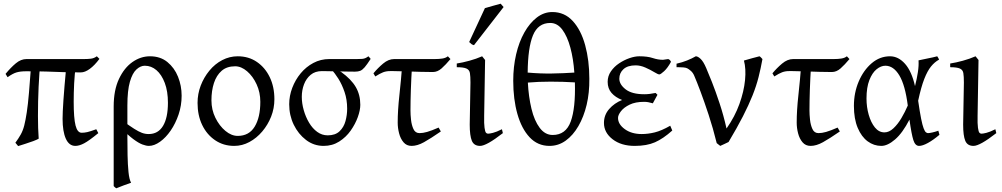

<svg xmlns="http://www.w3.org/2000/svg" viewBox="-20 -773 5413 1037"><path d="M121 -388Q90 -388 69.5 -382Q49 -376 21 -356L10 -374Q38 -408 65.5 -431Q93 -454 123 -454Q197 -454 250 -454Q303 -454 346 -454Q389 -454 433 -454Q453 -454 470.5 -456Q488 -458 503 -469L517 -455Q491 -420 465 -401Q439 -382 417 -382Q362 -382 319.5 -383.5Q277 -385 231.5 -386.5Q186 -388 121 -388ZM318 -131Q318 -165 322.5 -231Q327 -297 338 -415L390 -421Q383 -374 380.5 -322.5Q378 -271 378 -224Q378 -135 388 -95.5Q398 -56 421 -56Q436 -56 451.5 -59.5Q467 -63 500 -75L511 -54Q461 -13 434.5 1Q408 15 387 15Q353 15 335.5 -24Q318 -63 318 -131ZM189 -24Q181 -19 160 -11Q139 -3 116 4Q93 11 78 16Q75 12 69 5Q63 -2 63 -2Q80 -25 92 -46.5Q104 -68 111 -95.5Q118 -123 124.5 -165.5Q131 -208 136.5 -272.5Q142 -337 149 -433Q156 -436 168.5 -438Q181 -440 190 -442Q199 -444 199 -444Q192 -381 188.5 -303.5Q185 -226 185 -146Q185 -112 186 -82Q187 -52 189 -24Z M784 15Q770 15 749.5 7.5Q729 0 699.5 -22Q670 -44 628 -87Q633 -92 630 -99Q627 -106 626.5 -112.5Q626 -119 642 -121Q680 -93 704.5 -77.5Q729 -62 746.5 -55.5Q764 -49 783 -49Q834 -49 860.5 -93Q887 -137 887 -218Q887 -280 870 -325Q853 -370 825 -394Q797 -418 762 -418Q739 -418 717 -398Q695 -378 681.5 -331Q668 -284 668 -203Q668 -184 668 -157Q668 -130 668 -103.5Q668 -77 668 -58Q668 -39 668 -35Q668 15 669 65.5Q670 116 674 156Q678 196 688 214Q666 222 647.5 228.5Q629 235 608 244Q603 241 600.5 238.5Q598 236 594 232Q594 213 594 172Q594 131 594 79.5Q594 28 594 -25Q594 -78 594 -124Q594 -170 594 -198Q594 -286 622.5 -346.5Q651 -407 695.5 -438Q740 -469 790 -469Q846 -469 884 -438Q922 -407 941.5 -358.5Q961 -310 961 -256Q961 -203 944.5 -154.5Q928 -106 902 -68Q876 -30 844.5 -7.5Q813 15 784 15Z M1245 15Q1187 15 1142 -15.5Q1097 -46 1072 -98Q1047 -150 1047 -217Q1047 -266 1064 -310.5Q1081 -355 1111 -391.5Q1141 -428 1180.5 -448.5Q1220 -469 1264 -469Q1323 -469 1367.5 -438.5Q1412 -408 1437 -356Q1462 -304 1462 -237Q1462 -188 1444.5 -143.5Q1427 -99 1396.5 -63Q1366 -27 1327 -6Q1288 15 1245 15ZM1250 -415Q1205 -415 1177 -390.5Q1149 -366 1135.5 -324.5Q1122 -283 1122 -231Q1122 -180 1143.5 -136.5Q1165 -93 1197.5 -66Q1230 -39 1264 -39Q1325 -39 1355.5 -89Q1386 -139 1386 -223Q1386 -274 1366 -317.5Q1346 -361 1314.5 -388Q1283 -415 1250 -415Z M1719 -389Q1682 -389 1658 -369Q1634 -349 1622 -317.5Q1610 -286 1610 -250Q1610 -215 1620.5 -178Q1631 -141 1649.5 -110Q1668 -79 1693.5 -60.5Q1719 -42 1750 -42Q1791 -42 1814 -64Q1837 -86 1846 -119Q1855 -152 1855 -186Q1855 -235 1841 -276Q1827 -317 1807.5 -348Q1788 -379 1771 -396Q1772 -396 1782 -394.5Q1792 -393 1804 -390.5Q1816 -388 1823 -384Q1877 -345 1901.5 -303Q1926 -261 1926 -207Q1926 -178 1912.5 -140.5Q1899 -103 1874 -67.5Q1849 -32 1812 -8.5Q1775 15 1728 15Q1675 15 1633 -17Q1591 -49 1566.5 -99.5Q1542 -150 1542 -210Q1542 -255 1558.5 -298.5Q1575 -342 1604 -377Q1633 -412 1672.5 -433Q1712 -454 1758 -454Q1800 -454 1833.5 -454Q1867 -454 1907 -454Q1927 -454 1936.5 -455Q1946 -456 1953 -459Q1960 -462 1970 -469L1982 -455Q1962 -424 1949.5 -409.5Q1937 -395 1925.5 -390.5Q1914 -386 1897 -386Q1879 -386 1853 -386.5Q1827 -387 1800.5 -387.5Q1774 -388 1752 -388.5Q1730 -389 1719 -389Z M2413 -454Q2387 -423 2365 -403.5Q2343 -384 2318 -384Q2292 -384 2251.5 -385Q2211 -386 2171.5 -387.5Q2132 -389 2106 -389H2086Q2066 -389 2049 -382.5Q2032 -376 2007 -360L1997 -377Q2020 -405 2049 -429.5Q2078 -454 2109 -454Q2170 -454 2229 -454Q2288 -454 2328 -454Q2352 -454 2370 -457Q2388 -460 2399 -469ZM2361 -63Q2306 -25 2270 -5Q2234 15 2203 15Q2176 15 2159.5 -4.5Q2143 -24 2135.5 -53Q2128 -82 2128 -111Q2128 -176 2137 -257.5Q2146 -339 2153 -430L2206 -427Q2201 -349 2199 -286.5Q2197 -224 2197 -176Q2197 -154 2200 -126Q2203 -98 2213 -76Q2223 -54 2246 -54Q2264 -54 2287 -60.5Q2310 -67 2349 -84Z M2696 -54Q2651 -19 2620.5 -2Q2590 15 2573 15Q2540 15 2528.5 -12.5Q2517 -40 2517 -100L2521 -327Q2521 -361 2518 -378.5Q2515 -396 2499 -403Q2483 -410 2447 -410V-430Q2479 -435 2515.5 -445Q2552 -455 2584 -469L2600 -449L2595 -148Q2594 -104 2597 -83Q2600 -62 2604.5 -56.5Q2609 -51 2616 -51Q2624 -51 2642.5 -55.5Q2661 -60 2691 -75ZM2540 -529Q2532 -531 2527 -534.5Q2522 -538 2514 -546L2599 -729Q2615 -734 2640.5 -741Q2666 -748 2684 -753L2700 -735Z M2948 15Q2884 15 2840.5 -31.5Q2797 -78 2774.5 -157.5Q2752 -237 2752 -337Q2752 -412 2767.5 -479Q2783 -546 2812 -597.5Q2841 -649 2879.5 -678.5Q2918 -708 2963 -708Q3029 -708 3073.5 -659.5Q3118 -611 3140.5 -529Q3163 -447 3163 -348Q3164 -272 3148.5 -207Q3133 -142 3104 -92Q3075 -42 3035.5 -13.5Q2996 15 2948 15ZM3085 -328Q3021 -332 2954.5 -332Q2888 -332 2831 -327Q2835 -250 2850.5 -185.5Q2866 -121 2895 -82.5Q2924 -44 2965 -44Q3036 -44 3062.5 -116.5Q3089 -189 3085 -328ZM2830 -381Q2898 -375 2960.5 -376Q3023 -377 3082 -381Q3077 -455 3060.5 -516Q3044 -577 3017 -613Q2990 -649 2952 -649Q2886 -649 2858.5 -582Q2831 -515 2830 -381Z M3541 -371Q3534 -371 3513.5 -383.5Q3493 -396 3466 -408Q3439 -420 3413 -420Q3370 -420 3347.5 -399.5Q3325 -379 3325 -348Q3325 -317 3359 -290.5Q3393 -264 3460 -264Q3488 -264 3521 -271L3531 -261L3506 -215Q3492 -219 3481.5 -221Q3471 -223 3459 -223Q3412 -223 3381 -208Q3350 -193 3334 -172.5Q3318 -152 3318 -136Q3318 -102 3354.5 -75.5Q3391 -49 3446 -49Q3480 -49 3516.5 -58Q3553 -67 3600 -94L3611 -68Q3562 -24 3517.5 -4.5Q3473 15 3408 15Q3335 15 3288.5 -21Q3242 -57 3242 -109Q3242 -152 3270 -184Q3298 -216 3340 -233Q3304 -247 3283 -271Q3262 -295 3262 -331Q3262 -362 3279.5 -387.5Q3297 -413 3324 -431Q3351 -449 3380 -459Q3409 -469 3433 -469Q3477 -469 3505.5 -459.5Q3534 -450 3561 -450Q3563 -450 3574.5 -452Q3586 -454 3589 -454Q3595 -452 3598.5 -448Q3602 -444 3604 -439Q3586 -406 3567 -388.5Q3548 -371 3541 -371Z M3915 -6Q3907 -2 3893 4.5Q3879 11 3870 15L3851 0Q3831 -81 3807.5 -152.5Q3784 -224 3763.5 -278.5Q3743 -333 3730 -363Q3723 -380 3711.5 -390Q3700 -400 3692 -404Q3684 -408 3670 -409Q3656 -410 3645 -410Q3634 -410 3634 -410V-429Q3665 -436 3691 -446.5Q3717 -457 3738 -469Q3749 -469 3764 -455Q3779 -441 3794 -406Q3805 -381 3825 -330.5Q3845 -280 3866.5 -215Q3888 -150 3904 -79Q3949 -143 3973.5 -211Q3998 -279 4004 -340.5Q4010 -402 3998 -446Q4021 -453 4042 -458.5Q4063 -464 4082 -469Q4086 -467 4091 -461.5Q4096 -456 4098 -454Q4089 -404 4077 -356.5Q4065 -309 4044.5 -257.5Q4024 -206 3992.5 -144.5Q3961 -83 3915 -6Z M4568 -454Q4542 -423 4520 -403.5Q4498 -384 4473 -384Q4447 -384 4406.5 -385Q4366 -386 4326.5 -387.5Q4287 -389 4261 -389H4241Q4221 -389 4204 -382.5Q4187 -376 4162 -360L4152 -377Q4175 -405 4204 -429.5Q4233 -454 4264 -454Q4325 -454 4384 -454Q4443 -454 4483 -454Q4507 -454 4525 -457Q4543 -460 4554 -469ZM4516 -63Q4461 -25 4425 -5Q4389 15 4358 15Q4331 15 4314.5 -4.5Q4298 -24 4290.5 -53Q4283 -82 4283 -111Q4283 -176 4292 -257.5Q4301 -339 4308 -430L4361 -427Q4356 -349 4354 -286.5Q4352 -224 4352 -176Q4352 -154 4355 -126Q4358 -98 4368 -76Q4378 -54 4401 -54Q4419 -54 4442 -60.5Q4465 -67 4504 -84Z M4592 -201Q4592 -272 4618 -333Q4644 -394 4688 -431.5Q4732 -469 4787 -469Q4832 -469 4868 -428.5Q4904 -388 4922 -308Q4932 -347 4937.5 -383Q4943 -419 4941 -447Q4962 -452 4991 -457.5Q5020 -463 5042 -469Q5046 -464 5048 -459.5Q5050 -455 5052 -451Q5028 -438 5008.5 -414Q4989 -390 4972 -346.5Q4955 -303 4939 -229Q4948 -167 4955 -132Q4962 -97 4968.5 -80Q4975 -63 4981 -58.5Q4987 -54 4992 -54Q5000 -54 5015.5 -57.5Q5031 -61 5048 -67Q5049 -63 5050.5 -58Q5052 -53 5054 -45Q5021 -17 4992 -1Q4963 15 4944 15Q4923 15 4913 -16.5Q4903 -48 4892 -127Q4855 -55 4814.5 -20Q4774 15 4740 15Q4700 15 4666.5 -9.5Q4633 -34 4612.5 -82.5Q4592 -131 4592 -201ZM4883 -203Q4869 -313 4837.5 -365.5Q4806 -418 4762 -418Q4738 -418 4714.5 -399Q4691 -380 4675.5 -340.5Q4660 -301 4660 -241Q4660 -195 4672 -153Q4684 -111 4705.5 -84.5Q4727 -58 4757 -58Q4782 -58 4805.5 -80Q4829 -102 4848.5 -135Q4868 -168 4883 -203Z M5361 -54Q5316 -19 5285.5 -2Q5255 15 5238 15Q5205 15 5193.5 -12.5Q5182 -40 5182 -100L5186 -327Q5186 -361 5183 -378.5Q5180 -396 5164 -403Q5148 -410 5112 -410V-430Q5144 -435 5180.5 -445Q5217 -455 5249 -469L5265 -449L5260 -148Q5259 -104 5262 -83Q5265 -62 5269.5 -56.5Q5274 -51 5281 -51Q5289 -51 5307.5 -55.5Q5326 -60 5356 -75Z"/></svg>

Font: ChillKai
Style: Regular
Weight: 400
Designer: ChillType
Foundry: 寒蝉字型
Version: Version 2.000